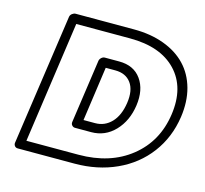

<svg xmlns="http://www.w3.org/2000/svg" viewBox="-107 -848 1063 994"><g transform="rotate(15 424.5 -350.5)"><path d="M48.8 0 149.9 -701.2Q151.4 -711.9 160.6 -719Q169.9 -726.1 179.2 -726.1H492.2Q582 -726.1 653.8 -699.5Q725.6 -672.9 771.7 -624.3Q817.9 -575.7 837.2 -505.6Q856.4 -435.5 844.2 -351.1Q827.6 -238.3 763.4 -152.8Q699.2 -67.4 598.1 -21.2Q497.1 24.9 374 24.9H69.8Q59.1 24.9 53.2 17.1Q47.4 9.3 48.8 0ZM103 -24.9H381.8Q550.8 -24.9 661.6 -113.3Q772.5 -201.7 793.9 -351.1Q815.4 -500 731.9 -587.9Q648.4 -675.8 483.9 -675.8H195.8ZM307.1 -180.2 356 -521Q357.4 -530.3 365.7 -538.1Q374 -545.9 384.8 -545.9H460.9Q539.6 -545.9 578.9 -490.7Q618.2 -435.5 606 -349.1Q593.8 -263.7 541.7 -209.2Q489.7 -154.8 415 -154.8H328.1Q319.3 -154.8 312.5 -162.1Q305.7 -169.4 307.1 -180.2ZM360.8 -205.1H422.9Q474.1 -205.1 510 -242.4Q545.9 -279.8 556.2 -349.1Q566.4 -418.5 538.1 -457.3Q509.8 -496.1 453.1 -496.1H401.9Z"/></g></svg>

Font: Trueno Black Outline
Style: Italic
Weight: 900
Width: 6
Designer: Julieta Ulanovsky
Foundry: Julieta Ulanovsky
Version: Version 3.001b | FøM Fix